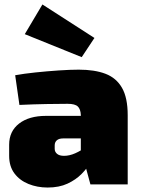

<svg xmlns="http://www.w3.org/2000/svg" viewBox="-20 -826 630 860"><path d="M333 -514Q404 -514 452.5 -495.5Q501 -477 526.5 -432.5Q552 -388 552 -310V0H385L356 -107L342 -127V-311Q341 -337 328.5 -349Q316 -361 283 -361Q244 -361 187.5 -360Q131 -359 67 -356L48 -489Q86 -496 138.5 -501.5Q191 -507 243 -510.5Q295 -514 333 -514ZM471 -307 470 -206H263Q244 -206 234.5 -197.5Q225 -189 225 -175V-159Q225 -146 235.5 -137Q246 -128 267 -128Q291 -128 317 -139.5Q343 -151 367 -169Q391 -187 408 -206V-142Q401 -125 386 -99Q371 -73 345.5 -47Q320 -21 282.5 -3.5Q245 14 193 14Q147 14 107.5 -2Q68 -18 44.5 -49.5Q21 -81 21 -128V-178Q21 -238 65.5 -272.5Q110 -307 186 -307ZM170 -806 403 -656 346 -570 91 -673Z"/></svg>

Font: Exo 2 Black
Style: Regular
Weight: 900
Designer: Natanael Gama
Foundry: Natanael Gama
Version: Version 2.010